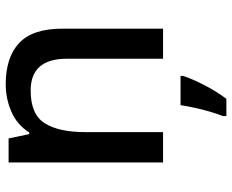

<svg xmlns="http://www.w3.org/2000/svg" viewBox="-90 -499 810 670"><g transform="rotate(-90 315.0 -164.0)"><path d="M356 -549Q450 -549 500 -502Q550 -455 550 -351V0H445V-336Q445 -462 334 -462Q251 -462 220 -413Q189 -364 189 -272V0H83V-539H167L182 -467H188Q214 -509 259.5 -529Q305 -549 356 -549ZM385 70Q376 99 353.5 143Q331 187 305 221H245V209Q252 191 260 164.5Q268 138 274 110Q280 82 283 61H385Z"/></g></svg>

Font: Noto Sans Telugu Medium
Style: Regular
Weight: 500
Designer: Jelle Bosma - Monotype Design Team
Foundry: Monotype Imaging Inc.
Version: Version 2.005; ttfautohint (v1.8.4.7-5d5b)